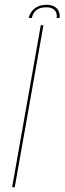

<svg xmlns="http://www.w3.org/2000/svg" viewBox="-20 -780 269 800"><path d="M30.5 0H41.5L161 -675H150ZM174.5 -760Q152 -760 136.5 -752.2Q121 -744.5 111.8 -731.8Q102.5 -719 100 -705H112.5Q114.5 -716 121 -726.2Q127.5 -736.5 139.8 -743Q152 -749.5 172.5 -749.5Q191 -749.5 201 -743Q211 -736.5 214.5 -726.2Q218 -716 216 -705H228Q230.5 -719 225.2 -731.8Q220 -744.5 207.2 -752.2Q194.5 -760 174.5 -760Z"/></svg>

Font: Anybody Thin
Style: Italic
Weight: 100
Italic angle: -10°
Designer: Tyler Finck
Foundry: Etcetera Type Company
Version: Version 1.114;gftools[0.9.25]